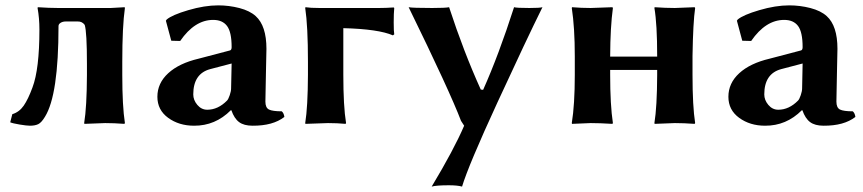

<svg xmlns="http://www.w3.org/2000/svg" viewBox="-20 -459 3218 716"><path d="M127 -349.1Q127 -391.1 120.1 -429.2L121.1 -432.1Q163.1 -429.2 196.8 -429.2H393.1Q393.1 -429.2 444.8 -432.1L445.8 -429.2Q436 -361.3 436 -229V-179.2Q436 -63 445.8 0L443.8 2.9Q405.8 0 372.1 0Q372.1 0 294.9 2.9L293.9 0Q303.7 -60.1 304.2 -179.2V-220.2Q304.2 -339.4 295.9 -366.2Q286.1 -379.4 270 -378.9H225.1Q213.9 -378.9 206.1 -374Q198.2 -369.1 198.2 -361.8Q198.2 -105 147.9 -23.9Q134.8 -2 122.8 3.9Q110.8 9.8 91.8 9.8Q79.6 9.8 53.2 5.4Q26.9 1 18.1 -2.9L25.9 -33.2Q51.8 -41 68.4 -64.9Q85 -88.9 101.1 -132.8Q127 -201.2 127 -349.1Z M843.8 -222.2 763.7 -201.2Q700.7 -184.1 700.7 -106.9Q700.7 -85.9 715.8 -67.9Q731 -49.8 752.9 -49.8Q793 -49.8 826.7 -84Q831.5 -88.9 836.7 -104Q841.8 -119.1 841.8 -128.9ZM969.7 -80.1Q969.7 -57.1 983.2 -50.5Q996.6 -43.9 1030.8 -43.9Q1038.6 -37.1 1040.5 -22.9Q997.6 10.3 921.9 9.8Q889.6 9.8 871.6 -3.7Q853.5 -17.1 842.8 -47.9H840.8Q782.7 10.3 703.6 9.8Q647.5 9.8 607.2 -19.5Q566.9 -48.8 566.9 -98.1Q566.9 -148.9 607.4 -186Q647.9 -223.1 720.7 -240.2L837.9 -271Q843.8 -272.9 843.8 -283.2Q843.8 -339.4 826.7 -362.1Q809.6 -384.8 774.9 -384.8Q706.1 -384.8 651.9 -306.2L618.7 -307.1L598.6 -381.8L601.6 -386.2Q621.6 -403.3 682.1 -421.1Q742.7 -439 793.9 -439Q834 -439 872.8 -429Q911.6 -418.9 933.6 -398.9Q973.6 -362.8 973.6 -276.9Q973.6 -273.9 971.7 -185.5Q969.7 -97.2 969.7 -80.1Z M1128.4 -229Q1128.4 -361.8 1118.2 -429.2L1119.1 -432.1Q1137.2 -429.2 1171.4 -429.2H1393.6Q1418.5 -429.2 1448.2 -431.2L1450.2 -429.2Q1448.2 -410.2 1448.2 -375.5Q1448.2 -340.8 1450.2 -331.1L1445.3 -327.1Q1391.6 -350.6 1260.3 -354V-180.2Q1260.3 -63 1270.5 0L1268.6 2.9Q1237.8 0 1203.1 0L1119.1 2.9L1118.2 0Q1127.9 -60.1 1128.4 -180.2Z M1503.9 -432.1Q1518.1 -429.2 1591.8 -429.2Q1641.6 -429.2 1654.8 -432.1Q1709 -266.1 1772.9 -125L1781.7 -124Q1839.8 -253.9 1897 -432.1Q1906.7 -429.2 1954.1 -429.2Q1993.2 -429.2 2002.9 -432.1Q1942.9 -311 1835 -76.9Q1727.1 157.2 1703.1 236.8Q1686 231.9 1653.8 231.9Q1606.9 231.9 1589.8 236.8Q1672.9 98.6 1710.9 9.8L1699.2 -8.3Q1657.7 -117.7 1503.9 -432.1Z M2562.5 -250V-179.2Q2562.5 -63 2572.3 0L2570.3 2.9Q2530.3 0 2496.6 0Q2496.6 0 2421.4 2.9L2420.4 0Q2430.2 -60.1 2430.7 -179.2V-198.2H2255.4V-180.2Q2255.4 -67.4 2265.6 0L2263.7 2.9Q2216.8 0 2182.6 0Q2182.6 0 2113.3 2.9L2112.3 0Q2123.5 -68.8 2123.5 -180.2V-249Q2123.5 -356 2112.3 -429.2L2113.3 -432.1Q2147.5 -429.2 2182.6 -429.2Q2182.6 -429.2 2263.7 -432.1L2265.6 -429.2Q2255.9 -358.4 2255.4 -249V-248H2430.7V-250Q2430.7 -369.1 2420.4 -429.2L2421.4 -432.1Q2461.4 -429.2 2496.6 -429.2Q2496.6 -429.2 2570.3 -432.1L2572.3 -429.2Q2564.5 -376 2562.5 -250Z M2973.1 -222.2 2893.1 -201.2Q2830.1 -184.1 2830.1 -106.9Q2830.1 -85.9 2845.2 -67.9Q2860.4 -49.8 2882.3 -49.8Q2922.4 -49.8 2956.1 -84Q2960.9 -88.9 2966.1 -104Q2971.2 -119.1 2971.2 -128.9ZM3099.1 -80.1Q3099.1 -57.1 3112.5 -50.5Q3126 -43.9 3160.2 -43.9Q3168 -37.1 3169.9 -22.9Q3127 10.3 3051.3 9.8Q3019 9.8 3001 -3.7Q2982.9 -17.1 2972.2 -47.9H2970.2Q2912.1 10.3 2833 9.8Q2776.9 9.8 2736.6 -19.5Q2696.3 -48.8 2696.3 -98.1Q2696.3 -148.9 2736.8 -186Q2777.3 -223.1 2850.1 -240.2L2967.3 -271Q2973.1 -272.9 2973.1 -283.2Q2973.1 -339.4 2956.1 -362.1Q2939 -384.8 2904.3 -384.8Q2835.4 -384.8 2781.2 -306.2L2748 -307.1L2728 -381.8L2731 -386.2Q2751 -403.3 2811.5 -421.1Q2872.1 -439 2923.3 -439Q2963.4 -439 3002.2 -429Q3041 -418.9 3063 -398.9Q3103 -362.8 3103 -276.9Q3103 -273.9 3101.1 -185.5Q3099.1 -97.2 3099.1 -80.1Z"/></svg>

Font: Linux Biolinum O
Style: Bold
Weight: 700
Designer: Philipp H. Poll
Foundry: Philipp H. Poll
Version: Version 1.3.2